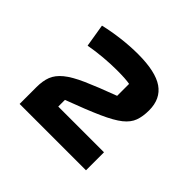

<svg xmlns="http://www.w3.org/2000/svg" viewBox="-109 -868 671 671"><g transform="rotate(45 226.5 -532.0)"><path d="M57 -324V-407Q57 -438 65.5 -460Q74 -482 97 -501Q120 -520 164 -539.5Q208 -559 278 -585V-644Q268 -646 252 -647Q236 -648 213 -648Q184 -648 149 -645Q114 -642 81 -636L67 -721Q105 -730 146.5 -735Q188 -740 227 -740Q313 -740 353 -712.5Q393 -685 393 -628Q393 -598 385 -576Q377 -554 354 -535.5Q331 -517 284 -496Q237 -475 159 -446V-413H385V-324Z"/></g></svg>

Font: Changa
Style: Bold
Weight: 700
Designer: Eduardo Rodriguez Tunni
Foundry: Eduardo Rodriguez Tunni
Version: Version 3.002; ttfautohint (v1.8.2)